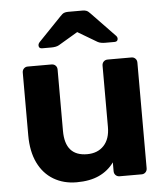

<svg xmlns="http://www.w3.org/2000/svg" viewBox="-53 -794 738 851"><g transform="rotate(-5 315.5 -368.0)"><path d="M254 10Q196 10 151.5 -16.5Q107 -43 82.5 -93.5Q58 -144 58 -216V-495Q58 -506 65 -513Q72 -520 82 -520H188Q199 -520 206 -513Q213 -506 213 -495V-222Q213 -110 311 -110Q358 -110 385.5 -139.5Q413 -169 413 -222V-495Q413 -506 420 -513Q427 -520 438 -520H544Q554 -520 561 -513Q568 -506 568 -495V-25Q568 -14 561 -7Q554 0 544 0H446Q435 0 428 -7Q421 -14 421 -25V-64Q395 -28 354 -9Q313 10 254 10ZM153 -595Q138 -595 138 -609Q138 -617 146 -625L246 -729Q256 -740 263.5 -743Q271 -746 281 -746H347Q356 -746 363.5 -743Q371 -740 381 -729L481 -625Q490 -617 490 -609Q490 -595 475 -595H433Q425 -595 416 -596.5Q407 -598 400 -602L314 -653L228 -602Q221 -598 212 -596.5Q203 -595 195 -595Z"/></g></svg>

Font: Rubik SemiBold
Style: Regular
Weight: 600
Designer: Hubert and Fischer
Foundry: Hubert and Fischer
Version: Version 2.300;gftools[0.9.30]